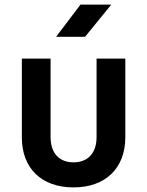

<svg xmlns="http://www.w3.org/2000/svg" viewBox="-20 -805 640 835"><path d="M224 -645H350L464 -785H330ZM300 10C438 10 525 -73 525 -208V-550H400V-209C400 -139 362 -99 300 -99C237 -99 200 -139 200 -209V-550H75V-208C75 -73 160 10 300 10Z"/></svg>

Font: JetBrains Mono
Style: Bold
Weight: 558
Monospace: yes
Designer: Philipp Nurullin, Konstantin Bulenkov
Foundry: JetBrains
Version: Version 2.305